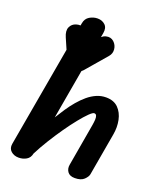

<svg xmlns="http://www.w3.org/2000/svg" viewBox="-174 -1085 991 1191"><g transform="rotate(20 322.0 -489.5)"><path d="M94.5 0Q64 0 43.8 -18Q23.5 -36 29 -67.5L178.5 -917Q184 -949.5 209 -964.2Q234 -979 261.5 -979Q292 -979 311.5 -960.2Q331 -941.5 324.5 -905.5L220.5 -311.5Q240 -343.5 261.8 -376Q283.5 -408.5 308 -437.2Q332.5 -466 359.2 -488.5Q386 -511 415.8 -524Q445.5 -537 478 -537Q529.5 -537 558.8 -507.5Q588 -478 597.5 -432Q607 -386 598 -336L549 -55.5Q546 -38.5 526 -19.2Q506 0 465 0Q431.5 0 417.2 -20.2Q403 -40.5 408 -67.5L456.5 -347.5Q460 -368.5 460.8 -384.8Q461.5 -401 457.2 -410.2Q453 -419.5 442 -419.5Q432.5 -419.5 410 -397.5Q387.5 -375.5 357.5 -338.2Q327.5 -301 294.5 -253.8Q261.5 -206.5 230 -155.5Q198.5 -104.5 173.5 -55.5Q168 -26.5 145.2 -13.2Q122.5 0 94.5 0ZM236.5 -624Q219.5 -624 202.8 -630.5Q186 -637 177.5 -657L115 -801Q98 -840 109.5 -865.2Q121 -890.5 148 -898.5Q175 -907 197.2 -895.5Q219.5 -884 227 -858.5L253.5 -768.5L297 -848Q317 -884.5 347 -892.2Q377 -900 398.5 -881Q419.5 -861.5 422.2 -834Q425 -806.5 407 -785.5L289 -648Q278 -635.5 264.2 -629.8Q250.5 -624 236.5 -624Z"/></g></svg>

Font: Edu QLD Hand
Style: Regular
Weight: 400
Designer: Tina and Corey Anderson, Eben Sorkin
Foundry: Sorkin Type Co.
Version: Version 2.000